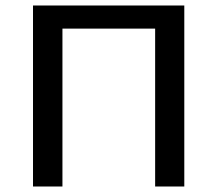

<svg xmlns="http://www.w3.org/2000/svg" viewBox="-20 -678 791 698"><path d="M544 0V-658H650V0ZM100 0V-658H207V0ZM134 -574V-658H617V-574Z"/></svg>

Font: Ysabeau Office SemiBold
Style: Regular
Weight: 600
Designer: Christian Thalmann (Catharsis Fonts)
Version: Version 2.001;gftools[0.9.30]; featfreeze: tnum,lnum,ss02